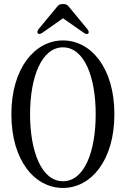

<svg xmlns="http://www.w3.org/2000/svg" viewBox="-20 -922 620 945"><path d="M409 -780 318 -890C312 -898 304 -902 294 -902H286C276 -902 268 -898 262 -890L171 -780C164 -771 162 -764 166 -758C170 -753 179 -754 189 -761L290 -832L392 -761C403 -753 411 -753 415 -758C419 -764 416 -771 409 -780ZM36 -360C36 -130 152 3 290 3C428 3 543 -132 543 -360C543 -589 427 -723 290 -723C152 -723 36 -587 36 -360ZM128 -360C128 -541 184 -689 290 -689C396 -689 451 -541 451 -360C451 -177 396 -30 290 -30C184 -30 128 -177 128 -360Z"/></svg>

Font: 寒蝉锦书宋 CompactLight
Style: Bold
Weight: 400
Width: 4
Designer: 寒蝉锦书宋{Warren} 思源宋体{Ryoko NISHIZUKA 西塚涼子 (kana & ideographs); Frank Grießhammer (Latin, Greek & Cyrillic); Wenlong ZHANG 
Foundry: Adobe & ChillType
Version: Version 2.000;Glyphs 3.1.1 (3135)